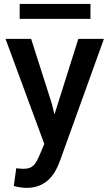

<svg xmlns="http://www.w3.org/2000/svg" viewBox="-20 -722 546 956"><path d="M430.5 -628H78V-702.5H430.5ZM111.5 213.5Q97.5 213.5 80.2 210.8Q63 208 48.5 204L61 115.5Q81 118 95.5 118.5Q113 118.5 125 114.8Q137 111 146.2 102.2Q155.5 93.5 163.2 79Q171 64.5 180 43.5L200.5 -5.5L7.5 -528.5H135L238 -206L250.5 -154.5H252L370 -528.5H497.5L278 80.5Q268 108 254 132.2Q240 156.5 220 174.5Q200 192.5 173.5 203Q147 213.5 111.5 213.5Z"/></svg>

Font: Roberto Sans Medium
Style: Regular
Weight: 500
Designer: Google (font) & Cristiano Sobral (main changes)
Version: Version 1.000;October 12, 2021;FontCreator 14.0.0.2814 64-bi